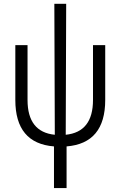

<svg xmlns="http://www.w3.org/2000/svg" viewBox="-20 -752 626 997"><path d="M260.3 224.6V8.3Q59.6 -7.8 59.6 -232.9V-517.6H123V-232.9Q123 -66.4 264.6 -52.2L262.2 -732.4H323.7L321.3 -52.2Q462.9 -66.4 462.9 -232.9V-517.6H526.4V-232.9Q526.4 -7.8 325.7 8.3V224.6Z"/></svg>

Font: Cascadia Mono PL Light
Style: Regular
Weight: 300
Monospace: yes
Designer: Aaron Bell
Foundry: Saja Typeworks
Version: Version 2404.023; ttfautohint (v1.8.4)